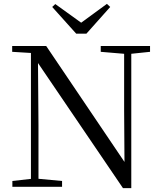

<svg xmlns="http://www.w3.org/2000/svg" viewBox="-20 -966 836 993"><path d="M266 -945 427 -829H373L533 -946L550 -930L427 -792H374L250 -930ZM44 0V-30L150 -42H172L301 -30V0ZM140 0V-705H176L179 -319V0ZM501 -698V-728H756V-698L651 -687H631ZM616 7 167 -654 165 -655 141 -692 43 -698V-728H219L641 -103L624 -97L622 -395V-728H659V7Z"/></svg>

Font: Noto Serif KR
Style: Regular
Weight: 400
Designer: Ryoko NISHIZUKA  (kana & ideographs); Frank Grießhammer (Latin, Greek & Cyrillic); Wenlong ZHANG  (bopomofo); Sandoll Co
Foundry: Adobe
Version: Version 2.003-H1;hotconv 1.1.1;makeotfexe 2.6.0